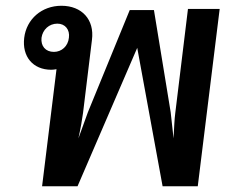

<svg xmlns="http://www.w3.org/2000/svg" viewBox="-20 -646 796 666"><path d="M126 0H249L456 -480L544 0H666L742 -615H632L588 -254C585 -232 584 -202 582 -166L572 -257L514 -611H430L285 -257L252 -166C260 -202 265 -232 268 -254L299 -508C308 -578 264 -626 193 -626C125 -626 72 -580 64 -515C56 -450 94 -404 158 -404C164 -404 170 -405 176 -406ZM124 -515C128 -543 150 -564 179 -564C206 -564 223 -543 219 -515C216 -486 194 -466 167 -466C138 -466 121 -486 124 -515Z"/></svg>

Font: TPK Tissa Web SemiBold
Style: Italic
Weight: 600
Italic angle: -7°
Designer: Jacques Le Bailly, Suppakit Chalermlarp | Katatrad Co.,Ltd.
Foundry: Jacques Le Bailly, Cadson Demak Co.,Ltd.
Version: Version 5.000;Glyphs 3.1.2 (3151)